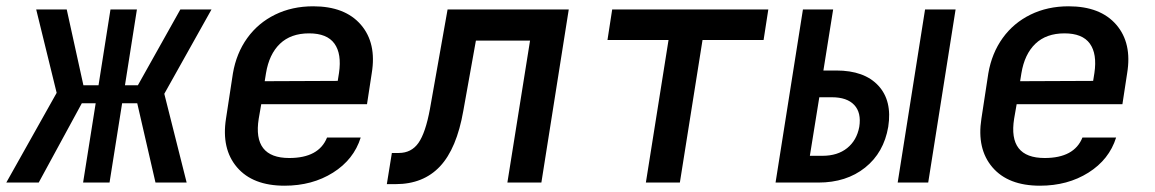

<svg xmlns="http://www.w3.org/2000/svg" viewBox="-50 -580 3670 610"><path d="M-30 0 130 -285 65 -550H162L215 -309H263L301 -550H385L347 -309H388L523 -550H622L472 -282L543 0H444L386 -252H338L298 0H214L254 -252H210L73 0Z M854 10Q753 10 703 -48.5Q653 -107 668 -203L690 -347Q701 -411 735.5 -459Q770 -507 824 -533.5Q878 -560 945 -560Q1046 -560 1096.5 -501.5Q1147 -443 1131 -347L1116 -249H780L772 -203Q752 -78 869 -78Q963 -78 989 -143H1096Q1074 -73 1008 -31.5Q942 10 854 10ZM795 -347 791 -322 1023 -323 1027 -348Q1036 -409 1012.5 -441.5Q989 -474 932 -474Q874 -474 839.5 -441Q805 -408 795 -347Z M1179 5 1195 -94H1217Q1257 -94 1279.5 -126Q1302 -158 1316 -234L1372 -550H1757L1670 0H1562L1634 -451H1462L1422 -228Q1401 -108 1348 -51.5Q1295 5 1207 5Z M2002 0 2074 -453H1880L1895 -550H2391L2376 -453H2182L2110 0Z M2414 0 2501 -550H2597L2566 -356H2607Q2696 -356 2740.5 -308Q2785 -260 2772 -177Q2758 -95 2698.5 -47.5Q2639 0 2550 0ZM2802 0 2889 -550H2986L2899 0ZM2523 -85H2563Q2611 -85 2641.5 -109.5Q2672 -134 2680 -177Q2687 -222 2664 -246.5Q2641 -271 2593 -271H2553Z M3254 10Q3153 10 3103 -48.5Q3053 -107 3068 -203L3090 -347Q3101 -411 3135.5 -459Q3170 -507 3224 -533.5Q3278 -560 3345 -560Q3446 -560 3496.5 -501.5Q3547 -443 3531 -347L3516 -249H3180L3172 -203Q3152 -78 3269 -78Q3363 -78 3389 -143H3496Q3474 -73 3408 -31.5Q3342 10 3254 10ZM3195 -347 3191 -322 3423 -323 3427 -348Q3436 -409 3412.5 -441.5Q3389 -474 3332 -474Q3274 -474 3239.5 -441Q3205 -408 3195 -347Z"/></svg>

Font: NKDuy Mono SemiBold
Style: Italic
Weight: 600
Italic angle: -9°
Monospace: yes
Designer: NKDuy
Foundry: NKDuy
Version: Version 2.251; ttfautohint (v1.8.4.7-5d5b)